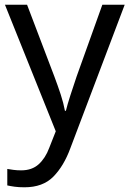

<svg xmlns="http://www.w3.org/2000/svg" viewBox="-20 -556 550 816"><path d="M1 -536H95L211 -231Q226 -191 238 -154.5Q250 -118 256 -85H260Q266 -110 279 -150.5Q292 -191 306 -232L415 -536H510L279 74Q251 150 206.5 195Q162 240 84 240Q60 240 42 237.5Q24 235 11 232V162Q22 164 37.5 166Q53 168 70 168Q116 168 144.5 142Q173 116 189 73L217 2Z"/></svg>

Font: Noto Sans Sundanese
Style: Regular
Weight: 400
Designer: Monotype Design Team (Regular), Sérgio L. Martins (other weights)
Foundry: Monotype Imaging Inc.
Version: Version 2.003